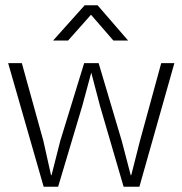

<svg xmlns="http://www.w3.org/2000/svg" viewBox="-20 -710 692 730"><path d="M11 -470H63L145 -174L174 -44H176L209 -174L300 -470H355L443 -174L477 -44H479L512 -174L593 -470H643L510 0H450L360 -308L327 -434L293 -308L201 0H146ZM467 -556H411L326 -654L239 -556H182L302 -690H351Z"/></svg>

Font: Ek Mukta ExtraLight
Style: Regular
Weight: 275
Designer: Girish Dalvi and Yashodeep Gholap
Foundry: Ek Type
Version: Version 2.538;PS 1.002;hotconv 16.6.51;makeotf.lib2.5.65220;